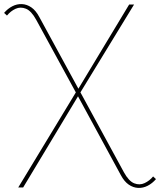

<svg xmlns="http://www.w3.org/2000/svg" viewBox="-110 -722 782 938"><path d="M652 153Q634 174 611.5 185.5Q589 197 565 196Q541 195 519 180Q497 165 480 133L267 -259L263 -266L67 -625Q43 -669 16.5 -679.5Q-10 -690 -34 -679Q-58 -668 -76 -646L-90 -659Q-72 -680 -49.5 -691.5Q-27 -703 -3 -702Q21 -701 43 -686Q65 -671 82 -639L276 -283L279 -278L495 119Q519 163 545.5 173.5Q572 184 596.5 172.5Q621 161 638 140ZM-21 194 265 -278 269 -282 521 -700H545L280 -266L275 -258L3 194Z"/></svg>

Font: Montserrat Thin
Style: Regular
Weight: 100
Designer: Julieta Ulanovsky
Foundry: Julieta Ulanovsky
Version: Version 9.000